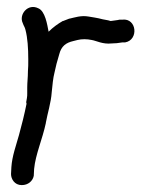

<svg xmlns="http://www.w3.org/2000/svg" viewBox="-20 -543 425 557"><path d="M343 -420C383 -427 377 -491 335 -486H327C319 -484 313 -484 301 -482C300 -482 297 -483 294 -484L278 -487C270 -489 262 -491 255 -492L237 -495C215 -499 196 -492 182 -489H181L163 -482H162C148 -474 134 -464 121 -451C117 -472 111 -511 91 -519C61 -534 34 -501 46 -476C49 -467 52 -465 54 -456C60 -433 62 -403 62 -371C62 -358 62 -345 61 -336V-335C61 -318 59 -305 59 -289V-272C59 -266 59 -265 58 -258C55 -243 56 -248 57 -242C51 -212 43 -180 35 -151C27 -122 15 -90 13 -58L12 -38C12 -24 22 -6 43 -6C62 -6 75 -18 78 -33V-34L79 -53C83 -95 103 -139 113 -186V-187C118 -215 128 -245 130 -275C132 -295 134 -317 138 -332L144 -358L152 -386C158 -409 171 -419 193 -424L205 -427C217 -430 232 -430 246 -427C259 -425 278 -414 304 -417C314 -417 323 -418 335 -420Z"/></svg>

Font: Stray Cat
Style: ExBdCn
Weight: 800
Version: Version 1.0